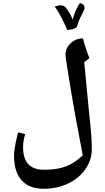

<svg xmlns="http://www.w3.org/2000/svg" viewBox="-20 -918 652 1190"><path d="M251 252Q161 252 114 199.5Q67 147 67 47Q67 30 70 8.5Q73 -13 78.5 -40Q84 -67 92 -98L136 -87Q123 -44 123 -7Q123 64 155 99Q187 134 253 134Q308 134 350.5 124.5Q393 115 430 93Q446 84 461.5 71.5Q477 59 493 45L471 -72Q462 -116 451 -177.5Q440 -239 428.5 -305.5Q417 -372 407.5 -431Q398 -490 392 -530Q386 -570 386 -578Q386 -620 418 -650Q450 -680 494 -680Q503 -646 513 -615.5Q523 -585 534 -557L502 -533L532 -221Q537 -172 541 -134.5Q545 -97 547 -63.5Q549 -30 549 7Q549 74 509 131Q469 188 401 220Q367 236 329.5 244Q292 252 251 252ZM397 -732Q380 -771 361.5 -808Q343 -845 319 -878L339 -883Q343 -884 347 -884.5Q351 -885 355 -885Q372 -885 383.5 -875Q395 -865 410 -839Q416 -829 421 -818.5Q426 -808 430 -796Q435 -815 443 -835.5Q451 -856 459.5 -873Q468 -890 475 -898Q487 -898 495.5 -889.5Q504 -881 504 -868Q504 -859 486.5 -826Q469 -793 455 -749Q441 -739 428 -736.5Q415 -734 397 -732Z"/></svg>

Font: Noto Naskh Arabic
Style: Bold
Weight: 700
Designer: Monotype Design Team, David Williams, Mohamad Dakak and Nizar Qandah
Foundry: Monotype Imaging Inc.
Version: Version 2.016